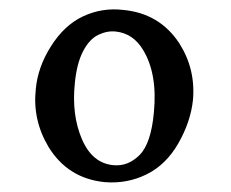

<svg xmlns="http://www.w3.org/2000/svg" viewBox="-20 -729 491 408"><path d="M241 -708Q319 -701 361 -637Q396 -582 390 -516Q385 -470 359 -424.5Q333 -379 291.5 -358.5Q250 -338 202 -342Q124 -350 83 -417Q49 -474 56 -539Q60 -586 88.5 -631Q117 -676 157 -694.5Q197 -713 241 -708ZM226 -662Q208 -664 189 -655Q170 -646 156.5 -620Q143 -594 139 -552Q132 -485 154 -433.5Q176 -382 221 -378Q252 -375 276.5 -399.5Q301 -424 307 -490Q315 -572 284 -623Q263 -658 226 -662Z"/></svg>

Font: MM Taunggyi
Style: Regular
Weight: 400
Designer: Khon Soe Zaw Thu
Version: Version 1.00 July 18, 2016, initial release